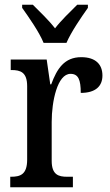

<svg xmlns="http://www.w3.org/2000/svg" viewBox="-20 -786 463 806"><path d="M163 -606H259C278 -651 322 -715 349 -753V-766H304C275 -737 237 -701 211 -667C185 -701 147 -737 118 -766H73V-753C100 -715 145 -651 163 -606ZM23 0H286V-44H262C226 -44 197 -52 197 -111V-274C197 -361 221 -476 276 -476C309 -476 319 -451 319 -396C381 -396 410 -424 410 -469C410 -515 382 -546 321 -546C250 -546 219 -497 195 -432H191L176 -536H25V-492H28C66 -492 94 -483 94 -424V-116C94 -53 65 -44 26 -44H23Z"/></svg>

Font: Noto Serif Ethiopic Condensed Medium
Style: Regular
Weight: 500
Width: 3
Designer: Monotype Design Team
Foundry: Monotype Imaging Inc.
Version: Version 2.102